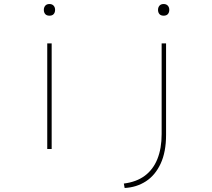

<svg xmlns="http://www.w3.org/2000/svg" viewBox="-20 -741 1056 955"><path d="M215 0V-525H237V0ZM226 -663Q212 -663 205 -671Q198 -679 198 -692Q198 -704 205 -712.5Q212 -721 226 -721Q239 -721 246.5 -713Q254 -705 254 -692Q254 -679 247 -671Q240 -663 226 -663ZM600 194 596 172Q659 164 700.5 133Q742 102 763 49.5Q784 -3 784 -74V-525H806V-70Q806 15 779 73Q752 131 705.5 161Q659 191 600 194ZM794 -663Q780 -663 773 -671Q766 -679 766 -692Q766 -704 773 -712.5Q780 -721 794 -721Q807 -721 814.5 -713Q822 -705 822 -692Q822 -679 815 -671Q808 -663 794 -663Z"/></svg>

Font: Lexend Zetta Thin
Style: Regular
Weight: 250
Version: Version 1.007